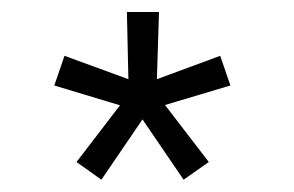

<svg xmlns="http://www.w3.org/2000/svg" viewBox="-20 -820 490 320"><path d="M149 -520.5 107.5 -550 180 -644.5 70.5 -677.5 87.5 -727 194 -688 191.5 -800H245L241.5 -688L347 -727L364 -677.5L255 -645L328 -550L286 -520.5L217.5 -621Z"/></svg>

Font: League Mono Condensed Light
Style: Regular
Weight: 300
Width: 1
Designer: Tyler Finck
Foundry: The League of Moveable Type / Tyler Finck
Version: Version 2.210